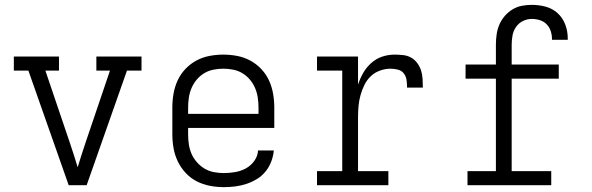

<svg xmlns="http://www.w3.org/2000/svg" viewBox="-20 -763 2440 791"><path d="M263 0 97 -472H37V-530H223V-472H167L267 -177Q276 -151 284 -125.5Q292 -100 300 -74Q308 -100 316 -125.5Q324 -151 333 -177L433 -472H377V-530H563V-472H503L337 0Z M902 8Q873 8 844.5 2.5Q816 -3 790.5 -16Q765 -29 745 -50.5Q725 -72 712.5 -98Q700 -124 695 -152.5Q690 -181 690 -210V-320Q690 -349 695 -377.5Q700 -406 712 -432Q724 -458 744 -479Q764 -500 789 -513.5Q814 -527 842.5 -532.5Q871 -538 900 -538Q929 -538 957.5 -532.5Q986 -527 1011 -513.5Q1036 -500 1056 -479Q1076 -458 1088 -432Q1100 -406 1105 -377.5Q1110 -349 1110 -320V-236H755V-210Q755 -189 758 -168.5Q761 -148 769 -129.5Q777 -111 791 -95Q805 -79 822.5 -68.5Q840 -58 860.5 -54Q881 -50 902 -50Q925 -50 948.5 -54Q972 -58 992.5 -69Q1013 -80 1027.5 -100Q1042 -120 1043 -143H1108Q1106 -120 1097.5 -97.5Q1089 -75 1074 -56.5Q1059 -38 1038.5 -25.5Q1018 -13 995.5 -5.5Q973 2 949.5 5Q926 8 902 8ZM755 -294H1045V-320Q1045 -340 1042 -360.5Q1039 -381 1031 -400Q1023 -419 1009.5 -435Q996 -451 978.5 -461.5Q961 -472 940.5 -476Q920 -480 900 -480Q880 -480 859.5 -476Q839 -472 821.5 -461.5Q804 -451 790.5 -435Q777 -419 769 -400Q761 -381 758 -360.5Q755 -340 755 -320Z M1286 0V-58H1390V-472H1286V-530H1455V-414Q1463 -439 1476 -462Q1489 -485 1509 -503Q1529 -521 1554 -529.5Q1579 -538 1606 -538Q1623 -538 1641 -536Q1659 -534 1674 -525.5Q1689 -517 1699.5 -502.5Q1710 -488 1715 -471.5Q1720 -455 1721 -437.5Q1722 -420 1722 -402H1657Q1657 -417 1655 -432.5Q1653 -448 1644 -460Q1635 -472 1619.5 -476Q1604 -480 1589 -480Q1567 -480 1545 -472Q1523 -464 1507 -448.5Q1491 -433 1481 -412.5Q1471 -392 1465 -370Q1459 -348 1457 -325.5Q1455 -303 1455 -281V-58H1580V0Z M1906 0V-58H2023V-439H1898V-497H2023V-579Q2023 -600 2026 -621Q2029 -642 2037 -661Q2045 -680 2059 -696.5Q2073 -713 2091 -724Q2109 -735 2129.5 -739Q2150 -743 2171 -743Q2200 -743 2228 -735.5Q2256 -728 2277 -709Q2298 -690 2308.5 -662.5Q2319 -635 2319 -606Q2319 -604 2319 -602.5Q2319 -601 2319 -599H2254Q2254 -600 2254 -601Q2254 -602 2254 -603Q2254 -620 2248.5 -636Q2243 -652 2231.5 -663.5Q2220 -675 2204 -680Q2188 -685 2171 -685Q2152 -685 2134.5 -676.5Q2117 -668 2106 -652Q2095 -636 2091.5 -617Q2088 -598 2088 -579V-497H2282V-439H2088V-58H2251V0Z"/></svg>

Font: Iosevka Slab Light Extended
Style: Regular
Weight: 300
Width: 7
Monospace: yes
Designer: Belleve Invis
Foundry: Belleve Invis
Version: Version 11.1.0; ttfautohint (v1.8.3)